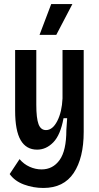

<svg xmlns="http://www.w3.org/2000/svg" viewBox="-20 -776 492 952"><path d="M195 156Q145 156 99 139Q53 122 28 87L77 13Q98 38 127 51Q156 64 186 64Q242 64 275.5 17.5Q309 -29 309 -131L313 -190H295Q280 -107 244.5 -70.5Q209 -34 164 -34Q110 -34 82.5 -81Q55 -128 55 -228V-528H160V-257Q160 -190 171 -160.5Q182 -131 208 -131Q241 -131 264 -176Q287 -221 290 -288V-528H395V-122Q395 7 345.5 81.5Q296 156 195 156ZM259 -603H176L234 -756H339Z"/></svg>

Font: Bricolage Grotesque 12pt Condensed Medium
Style: Regular
Weight: 500
Width: 3
Designer: Mathieu Triay
Foundry: Atelier Triay
Version: Version 1.001; ttfautohint (v1.8.4.7-5d5b);gftools[0.9.33.de